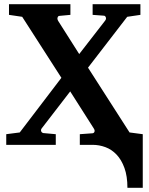

<svg xmlns="http://www.w3.org/2000/svg" viewBox="-20 -691 711 916"><path d="M587.9 205.1Q587.9 149.4 573.7 110.4Q559.6 71.3 536.1 46.6Q512.7 22 482.9 11Q453.1 0 421.9 0H360.8V-50.8L421.9 -55.2Q428.7 -56.2 430.9 -63Q433.1 -69.8 426.8 -79.1L314.9 -254.9L180.2 -80.1Q176.3 -75.7 175.8 -71.5Q175.3 -67.4 176.8 -64Q178.2 -60.5 180.9 -58.6Q183.6 -56.6 186 -56.2L246.1 -50.8V0H9.8V-50.8L74.2 -59.1L272.9 -319.8L85.9 -610.8L22.9 -620.1V-670.9H315.9V-620.1L263.2 -615.2Q257.8 -615.2 254.9 -607.9Q252 -600.6 257.8 -590.8L357.9 -433.1L481 -591.8Q487.8 -600.1 484.9 -608.2Q481.9 -616.2 475.1 -616.2L421.9 -620.1V-670.9H649.9V-620.1L586.9 -610.8L399.9 -368.2L598.1 -59.1L661.1 -50.8V205.1Z"/></svg>

Font: Charis SIL CyrE
Style: Bold
Weight: 700
Foundry: SIL International
Version: Version 5.000